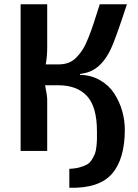

<svg xmlns="http://www.w3.org/2000/svg" viewBox="-20 -710 650 903"><path d="M356 -358Q409 -357 451 -332.5Q493 -308 517.5 -270Q542 -232 554.5 -188.5Q567 -145 567 -100Q567 39 506 108Q445 177 306 173V84Q334 83 355 77Q376 71 389.5 63.5Q403 56 412.5 40Q422 24 426.5 13Q431 2 433.5 -21Q436 -44 436 -55Q436 -66 436 -92Q436 -208 389 -258.5Q342 -309 254 -309H192Q202 -259 202 -243V0H77V-690H202V-487Q202 -443 195 -407H253Q280 -407 301 -414.5Q322 -422 339.5 -440Q357 -458 369.5 -478Q382 -498 396 -533Q410 -568 420 -599Q430 -630 446 -680Q448 -687 449 -690H577Q521 -519 501 -479Q461 -395 399 -372Q380 -365 356 -362Z"/></svg>

Font: Exo 2 Semi Bold
Style: Regular
Weight: 600
Designer: Natanael Gama
Version: Version 1.001;PS 001.001;hotconv 1.0.88;makeotf.lib2.5.64775